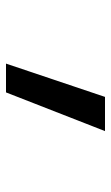

<svg xmlns="http://www.w3.org/2000/svg" viewBox="115 -927 370 640"><g transform="rotate(90 300.0 -607.0)"><path d="M192 -442 303 -772H417L288 -442Z"/></g></svg>

Font: Iosevka Fixed Curly Md Ex
Style: Regular
Weight: 500
Width: 7
Monospace: yes
Designer: Belleve Invis
Foundry: Belleve Invis
Version: Version 30.1.2